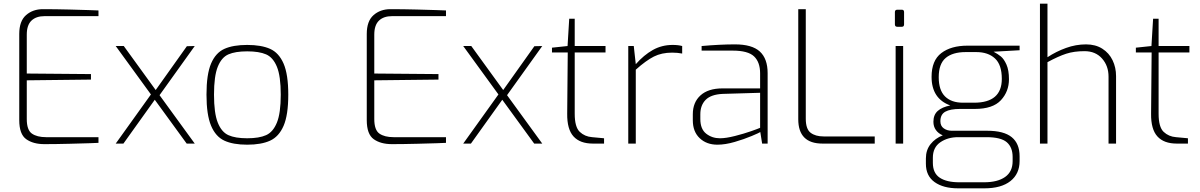

<svg xmlns="http://www.w3.org/2000/svg" viewBox="-20 -783 6544 1047"><path d="M85 -128V-598Q85 -668 122 -700.5Q159 -733 214 -733Q282 -733 359 -731Q436 -729 464 -728L517 -726V-695H223Q177 -695 151.5 -670.5Q126 -646 126 -594V-382L476 -379V-349L126 -345V-134Q126 -74 154 -54.5Q182 -35 231 -35H517V-4L468 -2Q438 -1 360 1Q282 3 222 3Q161 3 123 -24Q85 -51 85 -128Z M850 -264 1042 0H998L824 -239L653 0H611L803 -268L611 -532H655L829 -292L999 -531L1042 -532Z M1106 -267Q1106 -378 1131 -436.5Q1156 -495 1203.5 -516.5Q1251 -538 1328 -538Q1405 -538 1453 -516.5Q1501 -495 1526.5 -436Q1552 -377 1552 -267Q1552 -156 1526.5 -97Q1501 -38 1453 -16Q1405 6 1328 6Q1251 6 1203.5 -16Q1156 -38 1131 -97.5Q1106 -157 1106 -267ZM1511 -267Q1511 -368 1490 -419Q1469 -470 1431 -486.5Q1393 -503 1328 -503Q1263 -503 1225.5 -486.5Q1188 -470 1167.5 -419Q1147 -368 1147 -267Q1147 -166 1167.5 -114.5Q1188 -63 1225.5 -46Q1263 -29 1328 -29Q1393 -29 1431 -46Q1469 -63 1490 -114.5Q1511 -166 1511 -267Z M1980 -128V-598Q1980 -668 2017 -700.5Q2054 -733 2109 -733Q2177 -733 2254 -731Q2331 -729 2359 -728L2412 -726V-695H2118Q2072 -695 2046.5 -670.5Q2021 -646 2021 -594V-382L2371 -379V-349L2021 -345V-134Q2021 -74 2049 -54.5Q2077 -35 2126 -35H2412V-4L2363 -2Q2333 -1 2255 1Q2177 3 2117 3Q2056 3 2018 -24Q1980 -51 1980 -128Z M2745 -264 2937 0H2893L2719 -239L2548 0H2506L2698 -268L2506 -532H2550L2724 -292L2894 -531L2937 -532Z M3073 -163 3076 -497H2990V-523L3075 -532L3084 -681H3114V-532H3282V-497H3114V-163Q3114 -90 3141.5 -64Q3169 -38 3209 -35L3274 -29V0H3213Q3143 0 3107.5 -39Q3072 -78 3073 -163Z M3406 -532H3436L3447 -433Q3491 -483 3540 -510.5Q3589 -538 3648 -538Q3679 -538 3700 -532V-491Q3675 -496 3645 -496Q3588 -496 3545.5 -474.5Q3503 -453 3447 -403V0H3406Z M3758 -127V-160Q3758 -225 3800 -263Q3842 -301 3920 -301H4125V-383Q4125 -444 4092 -475.5Q4059 -507 3975 -507H3806V-532Q3907 -541 3988 -541Q4081 -541 4123.5 -502Q4166 -463 4166 -384V0H4136L4126 -63Q4121 -59 4079.5 -41.5Q4038 -24 3986.5 -9Q3935 6 3892 6Q3833 6 3795.5 -29.5Q3758 -65 3758 -127ZM4125 -86V-277L3921 -271Q3857 -268 3828 -238.5Q3799 -209 3799 -160V-134Q3799 -79 3831 -54Q3863 -29 3906 -29Q3939 -29 3988 -41.5Q4037 -54 4075.5 -67.5Q4114 -81 4125 -86Z M4333 -133V-733H4374V-136Q4374 -79 4400.5 -59Q4427 -39 4471 -39H4750V0H4465Q4333 0 4333 -133Z M4860 -650V-717Q4860 -730 4873 -730H4898Q4910 -730 4910 -717V-650Q4910 -637 4898 -637H4873Q4860 -637 4860 -650ZM4864 -532H4905V0H4864Z M5540 -509 5398 -501Q5421 -489 5438 -475Q5455 -461 5468.5 -430.5Q5482 -400 5482 -351Q5482 -284 5438 -236.5Q5394 -189 5296 -189H5216Q5162 -189 5135 -174Q5108 -159 5108 -122Q5108 -96 5126.5 -83Q5145 -70 5170 -70H5363Q5454 -70 5497 -35Q5540 0 5540 69V95Q5540 165 5490 204.5Q5440 244 5348 244H5205Q5124 244 5076.5 210Q5029 176 5029 110V81Q5029 35 5054.5 3Q5080 -29 5121 -45Q5097 -55 5083.5 -74Q5070 -93 5070 -119Q5070 -157 5093.5 -178Q5117 -199 5162 -208Q5060 -245 5060 -364Q5060 -453 5113 -493.5Q5166 -534 5256 -534H5540ZM5304 -499H5246Q5175 -499 5137 -467Q5099 -435 5099 -362Q5099 -291 5133.5 -257Q5168 -223 5231 -223H5292Q5443 -223 5443 -353Q5443 -430 5405.5 -464.5Q5368 -499 5304 -499ZM5205 -35Q5148 -35 5107.5 -7Q5067 21 5067 77V105Q5067 161 5104.5 186Q5142 211 5211 211H5346Q5420 211 5461 182Q5502 153 5502 96V73Q5502 20 5470 -7.5Q5438 -35 5359 -35Z M5651 -763H5692V-471Q5739 -502 5793 -521.5Q5847 -541 5902 -541Q5954 -541 5991 -517.5Q6028 -494 6047 -454.5Q6066 -415 6066 -368V0H6025V-365Q6025 -424 5989.5 -464Q5954 -504 5894 -504Q5837 -504 5794 -490Q5751 -476 5692 -444V0H5651Z M6257 -163 6260 -497H6174V-523L6259 -532L6268 -681H6298V-532H6466V-497H6298V-163Q6298 -90 6325.5 -64Q6353 -38 6393 -35L6458 -29V0H6397Q6327 0 6291.5 -39Q6256 -78 6257 -163Z"/></svg>

Font: Exo ExtraLight
Style: Regular
Weight: 275
Designer: Natanael Gama
Foundry: Natanael Gama
Version: Version 1.500; ttfautohint (v1.6)